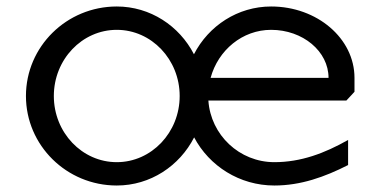

<svg xmlns="http://www.w3.org/2000/svg" viewBox="-20 -566 1181 592"><path d="M146 -270C146 -382.6 232.9 -474 340 -474C447.1 -474 534 -382.6 534 -270C534 -157.4 447.1 -66 340 -66C232.9 -66 146 -157.4 146 -270ZM60 -270C60 -117.6 185.4 6 340 6C443.6 6 533.6 -54.2 578.6 -142.4C625.2 -54.2 718.5 6 826 6C907.2 6 981 -20.3 1053.3 -57.1V-134.5C980.7 -93.3 907.7 -66 826 -66C718.1 -66 629.7 -149.9 622.5 -256H1048L1073 -283V-326C1073 -447.4 957.9 -546 816 -546C712.8 -546 623.1 -486.3 578 -398.7C532.9 -486.3 443.2 -546 340 -546C185.4 -546 60 -422.4 60 -270ZM629.4 -326C652.6 -411.4 727.4 -474 816 -474C913.7 -474 993 -407.7 993 -326Z"/></svg>

Font: Resamitz
Style: Bold
Weight: 700
Designer: gluk
Foundry: gluk
Version: Version 0.047